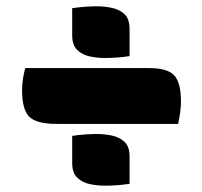

<svg xmlns="http://www.w3.org/2000/svg" viewBox="-20 -601 640 609"><path d="M209 -575Q228 -578 249 -579.5Q270 -581 287 -581Q311 -581 335 -576Q359 -571 375 -556Q391 -541 391 -509V-423Q372 -420 351 -418.5Q330 -417 313 -417Q289 -417 265 -422Q241 -427 225 -442.5Q209 -458 209 -489ZM60 -385H454Q511 -385 532.5 -362Q554 -339 554 -279Q554 -249 545 -208H160Q96 -208 73 -230.5Q50 -253 50 -315Q50 -348 60 -385ZM209 -170Q228 -173 249 -174.5Q270 -176 287 -176Q311 -176 335 -171Q359 -166 375 -151Q391 -136 391 -104V-18Q372 -15 351 -13.5Q330 -12 313 -12Q289 -12 265 -17Q241 -22 225 -37.5Q209 -53 209 -84Z"/></svg>

Font: Recursive Sn Csl St Blk
Style: Regular
Weight: 900
Version: Version 1.079;hotconv 1.0.112;makeotfexe 2.5.65598; ttfautoh